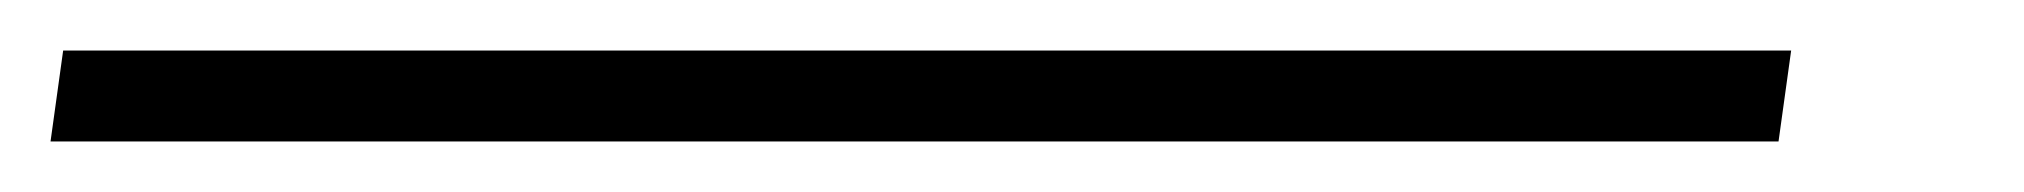

<svg xmlns="http://www.w3.org/2000/svg" viewBox="-97 82 801 76"><path d="M-72 102H612L607 138H-77Z"/></svg>

Font: Krub ExtraLight
Style: Italic
Weight: 275
Italic angle: -8°
Designer: Ekaluck Peanpanawate
Foundry: Cadson Demak Co.,Ltd.
Version: Version 1.000; ttfautohint (v1.6)